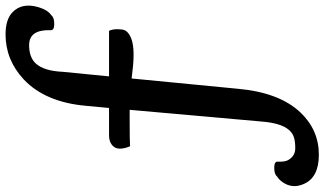

<svg xmlns="http://www.w3.org/2000/svg" viewBox="-272 -630 1123 664"><g transform="rotate(-90 289.0 -298.5)"><path d="M513.7 -482.4Q519.5 -471.7 519.5 -454.1Q519.5 -436.5 515.9 -428.2Q512.2 -419.9 502 -413.1Q479.5 -397.5 430.7 -397.5Q412.6 -397.5 392.6 -399.4L349.1 -404.3L313.5 -37.1Q300.8 106.4 231.4 179.7Q170.9 243.2 85.4 243.2Q6.8 243.2 -15.6 191.4Q-33.2 152.3 -9.8 118.2Q-1.5 106 10.3 98.6Q18.1 88.9 40.3 88.9Q62.5 88.9 61.5 101.3Q60.5 113.8 62.7 124.8Q64.9 135.7 71.3 143.6Q84.5 161.6 108.2 161.6Q131.8 161.6 146.5 156.7Q161.1 151.9 171.9 138.7Q194.8 112.3 200.2 44.9L240.7 -411.1H207Q129.4 -411.1 114.7 -409.7Q106.4 -428.7 106.4 -445.3Q106.4 -461.9 119.1 -472.2Q131.8 -482.4 151.9 -482.4H247.1L254.4 -560.5Q266.6 -702.6 345.7 -777.3Q413.6 -840.3 501.5 -840.3Q553.2 -840.3 578.1 -816.4Q612.3 -783.2 595.7 -726.6Q586.4 -694.8 567.4 -681.6Q559.6 -671.9 537.4 -671.9Q515.1 -671.9 516.1 -684.6Q518.6 -758.8 464.4 -758.8Q422.9 -758.8 401.4 -736.3Q375 -708 372.1 -642.1L356.4 -482.4Z"/></g></svg>

Font: Quando
Style: Regular
Weight: 400
Version: Version 1.002